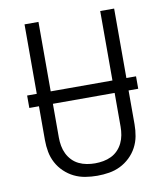

<svg xmlns="http://www.w3.org/2000/svg" viewBox="-83 -805 766 882"><g transform="rotate(-10 300.0 -363.5)"><path d="M300 8Q272 8 244.5 3.5Q217 -1 192.5 -13Q168 -25 147.5 -44.5Q127 -64 114 -88.5Q101 -113 96 -140Q91 -167 91 -195V-735H156V-195Q156 -176 159.5 -156.5Q163 -137 171.5 -119.5Q180 -102 193.5 -88Q207 -74 224.5 -65.5Q242 -57 261.5 -53.5Q281 -50 300 -50Q319 -50 338.5 -53.5Q358 -57 375.5 -65.5Q393 -74 406.5 -88Q420 -102 428.5 -119.5Q437 -137 440.5 -156.5Q444 -176 444 -195V-735H509V-195Q509 -167 504 -140Q499 -113 486 -88.5Q473 -64 452.5 -44.5Q432 -25 407.5 -13Q383 -1 355.5 3.5Q328 8 300 8ZM46 -353V-411H554V-353Z"/></g></svg>

Font: Iosevka Curly Light Extended
Style: Regular
Weight: 300
Width: 7
Monospace: yes
Designer: Belleve Invis
Foundry: Belleve Invis
Version: Version 11.1.0; ttfautohint (v1.8.3)